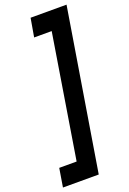

<svg xmlns="http://www.w3.org/2000/svg" viewBox="-241 -800 721 1069"><g transform="rotate(-20 119.5 -265.0)"><path d="M-46 100H57L175 -630H71L90 -740H303L148 210H-64Z"/></g></svg>

Font: Georama SemiCondensed
Style: Bold Italic
Weight: 700
Width: 4
Italic angle: -9°
Designer: Jean-Baptiste Levee
Foundry: Production Type
Version: Version 1.000